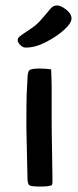

<svg xmlns="http://www.w3.org/2000/svg" viewBox="-20 -685 286 706"><path d="M170 -217 173 -19Q173 -7 170 -4Q160 1 128 1Q96 1 88.5 -3.5Q81 -8 81 -31L77 -214Q77 -310 78 -336L81 -395Q81 -423 90 -428Q99 -433 124.5 -433Q150 -433 168 -430Q170 -386 170 -361ZM75 -510Q64 -510 55 -519Q46 -528 45 -536Q44 -544 52.5 -551Q61 -558 76.5 -568Q92 -578 106.5 -589Q121 -600 139 -621.5Q157 -643 166.5 -654Q176 -665 190 -665Q204 -665 223.5 -649.5Q243 -634 243 -617Q243 -600 216 -575.5Q189 -551 149.5 -530.5Q110 -510 75 -510Z"/></svg>

Font: Cagliostro
Style: Regular
Weight: 400
Designer: Matthew Desmond
Foundry: Matthew Desmond
Version: Version